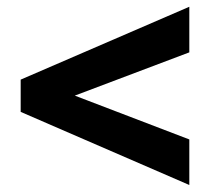

<svg xmlns="http://www.w3.org/2000/svg" viewBox="-20 -527 609 557"><path d="M529.2 9.7 40 -202.4V-296L529.2 -507.4V-375.1L197 -249.6L529.2 -122.5Z"/></svg>

Font: Atkinson Hyperlegible Next
Style: Regular
Weight: 400
Designer: Elliott Scott, Megan Eiswerth, Linus Boman, Theodore Petrosky, Letters from Sweden
Foundry: Applied Design Works, Letters from Sweden
Version: Version 2.001